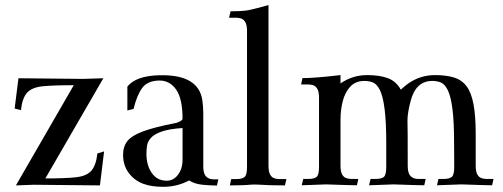

<svg xmlns="http://www.w3.org/2000/svg" viewBox="-20 -716 1945 742"><path d="M366.2 0.5 110.8 -2Q98.1 -2 41.5 0.5L265.1 -386.7Q186 -386.7 144.8 -382.6Q103.5 -378.4 84.7 -357.7Q65.9 -336.9 61 -290.5L36.6 -296.4L51.3 -413.6L301.3 -411.1L379.4 -413.6L155.3 -26.4Q231.4 -26.4 272.7 -30.8Q314 -35.2 332.5 -55.7Q351.1 -76.2 356.4 -123L382.3 -130.9Z M617.2 5.9H609.4Q564.5 5.9 533.2 -5.9Q499 -18.6 477.3 -47.9Q455.6 -77.1 455.6 -117.7Q455.6 -149.4 472.2 -170.7Q488.8 -191.9 532.7 -208.3Q576.7 -224.6 657.2 -240.2Q662.1 -240.7 668.5 -243.7Q684.6 -250 685.5 -256.8Q685.5 -334.5 660.9 -369.6Q636.2 -404.8 596.7 -404.8Q550.8 -404.3 530 -376.7Q509.3 -349.1 496.1 -294.9L472.2 -289.1V-381.3Q505.4 -423.3 597.2 -425.3V-424.8L607.4 -425.3Q746.1 -425.3 761.7 -330.6Q765.6 -304.7 765.6 -278.3V-73.7Q765.6 -51.3 772 -40Q782.2 -22.9 807.1 -22.9H823.7L818.4 1Q793.5 1 762.9 -2Q732.4 -4.9 710.9 -18.6Q667.5 4.4 617.2 5.9ZM624.5 -17.6Q650.4 -17.6 668 -40.8Q685.5 -64 685.5 -99.1V-221.2Q633.3 -217.8 604.5 -207.5Q575.7 -197.3 563 -182.9Q550.3 -168.5 548.1 -152.3Q545.9 -136.2 545.9 -121.6Q545.9 -77.1 566.7 -47.4Q587.4 -17.6 624.5 -17.6Z M1017.6 -76.2Q1017.6 -52.2 1023.9 -41.3Q1030.3 -30.3 1039.8 -27.1Q1049.3 -23.9 1059.1 -23.9H1086.9L1081.1 0.5Q1019.5 0.5 980.5 -2.4Q972.7 -2.9 961.9 -2.9Q954.6 -2.9 949.2 -2.4Q922.4 0.5 868.2 0.5L873.5 -23.9H893.1Q915 -23.9 924.8 -31.7Q934.6 -39.6 934.6 -69.3V-596.2Q934.6 -619.1 928.2 -630.1Q921.9 -641.1 912.4 -644.3Q902.8 -647.5 893.1 -647.5H865.2L871.1 -672.4Q917.5 -672.4 940.9 -676.8Q957 -679.7 1017.6 -696.3Z M1881.8 0Q1860.4 0 1762.7 -3.4Q1694.8 -0.5 1668.9 0L1674.3 -24.4H1693.8Q1715.8 -24.4 1725.6 -32Q1735.4 -39.6 1735.4 -70.3L1734.9 -161.1Q1734.9 -246.1 1728.5 -294.9Q1722.2 -343.8 1710.7 -367.2Q1699.2 -390.6 1684.1 -397Q1668.9 -403.3 1650.9 -403.3Q1586.9 -403.3 1566.9 -325.7Q1554.7 -279.8 1554.7 -250.5Q1555.7 -226.6 1555.7 -76.2Q1555.7 -53.2 1562 -42Q1572.3 -24.4 1597.2 -24.4H1625L1619.6 0Q1597.7 0 1500.5 -3.4Q1432.6 -0.5 1406.2 0L1412.1 -24.4H1431.2Q1453.6 -24.4 1463.1 -32Q1472.7 -39.6 1472.7 -70.3V-161.1Q1472.7 -246.1 1466.3 -294.9Q1460 -343.8 1448.5 -367.2Q1437 -390.6 1421.9 -397Q1406.7 -403.3 1388.7 -403.3Q1354 -403.3 1333.7 -381.3Q1313.5 -359.4 1304.7 -325.4Q1295.9 -291.5 1295.9 -252.9V-76.2Q1295.9 -53.2 1302 -42.2Q1308.1 -31.2 1317.6 -27.8Q1327.1 -24.4 1337.4 -24.4H1364.7L1359.4 0Q1337.9 0 1240.2 -3.4Q1172.4 -0.5 1146 0L1151.9 -24.4H1171.4Q1193.4 -24.4 1203.1 -32Q1212.9 -39.6 1212.9 -70.3V-337.9Q1212.9 -361.3 1206.5 -372.3Q1200.2 -383.3 1190.7 -386.5Q1181.2 -389.6 1170.9 -389.6H1143.6L1148.9 -414.1Q1195.8 -414.1 1295.9 -425.8V-393.6Q1342.3 -425.8 1398.9 -425.8Q1447.3 -425.8 1479.2 -413.8Q1511.2 -401.9 1528.8 -369.6Q1556.6 -393.6 1558.1 -393.6Q1604.5 -425.8 1661.1 -425.8Q1704.6 -425.8 1734.6 -416.5Q1764.6 -407.2 1783 -382.8Q1801.3 -358.4 1809.8 -313.7Q1818.4 -269 1818.4 -198.7V-76.2Q1818.4 -53.2 1824.5 -42.2Q1830.6 -31.2 1840.1 -27.8Q1849.6 -24.4 1859.9 -24.4H1887.2Z"/></svg>

Font: Quaaykop
Style: Regular
Weight: 400
Designer: Tup Wanders
Foundry: Free font, DO NOT SELL
Version: Version 1.00;July 31, 2023;FontCreator 11.5.0.2430 64-bit